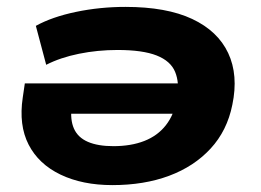

<svg xmlns="http://www.w3.org/2000/svg" viewBox="-20 -526 757 557"><path d="M306 11Q219 11 155.5 -19.5Q92 -50 63 -106.5Q34 -163 46 -243L52 -284H525L512 -196H162L188 -218Q183 -179 194.5 -153Q206 -127 235 -114.5Q264 -102 309 -102Q360 -102 398.5 -117Q437 -132 461 -162.5Q485 -193 493 -238L494 -243Q501 -286 488 -317.5Q475 -349 434.5 -365Q394 -381 321 -381Q263 -381 209 -370Q155 -359 114 -338L84 -451Q131 -477 200.5 -491.5Q270 -506 344 -506Q463 -506 537.5 -471Q612 -436 642 -372Q672 -308 654 -222Q639 -147 591 -95Q543 -43 470.5 -16Q398 11 306 11Z"/></svg>

Font: Nunito Sans 10pt Expanded ExtraBold
Style: Italic
Weight: 800
Width: 7
Italic angle: -9°
Designer: Vernon Adams
Foundry: Vernon Adams
Version: Version 3.101;gftools[0.9.27]